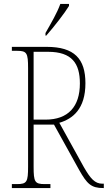

<svg xmlns="http://www.w3.org/2000/svg" viewBox="-20 -951 545 971"><path d="M210 -784V-771H214C253 -815 308 -886 329 -921V-931H285C269 -886 240 -837 210 -784ZM40 0H235V-20H206C156 -20 150 -31 150 -108V-321H253L380 -92C420 -21 441 0 502 0H505V-22H498C460 -22 438 -47 404 -106L280 -330C348 -350 412 -400 412 -530C412 -654 356 -714 216 -714H40V-694H66C116 -694 122 -683 122 -606V-108C122 -31 116 -20 66 -20H40ZM210 -346H150V-689H223C344 -689 384 -630 384 -529C384 -412 325 -346 210 -346Z"/></svg>

Font: Noto Serif Bengali Condensed Thin
Style: Regular
Weight: 100
Width: 3
Designer: Juan Bruce, Universal Thirst, Indian Type Foundry and the Monotype Design Team.
Foundry: Monotype Imaging Inc.
Version: Version 2.003